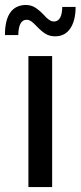

<svg xmlns="http://www.w3.org/2000/svg" viewBox="-24 -757 326 777"><path d="M187 0H91V-530H187ZM199 -610Q177 -610 160.5 -620Q144 -630 124 -651Q111 -665 102 -671Q93 -677 84 -677Q51 -677 50 -615H-4Q-4 -734 79 -737Q101 -737 117.5 -727Q134 -717 154 -696Q176 -670 194 -670Q227 -670 228 -729H282Q282 -674 260.5 -642Q239 -610 199 -610Z"/></svg>

Font: Argentum Novus
Style: Regular
Weight: 400
Designer: Julieta Ulanovsky
Foundry: Julieta Ulanovsky
Version: Version 7.20;July 27, 2021;FontCreator 13.0.0.2683 64-bit